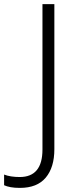

<svg xmlns="http://www.w3.org/2000/svg" viewBox="-108 -734 380 936"><path d="M-11 182Q-37 182 -56 178.5Q-75 175 -88 169V117Q-73 123 -53.5 126Q-34 129 -12 129Q99 129 99 -5V-714H157V-7Q157 82 115 132Q73 182 -11 182Z"/></svg>

Font: Noto Sans Cherokee Light
Style: Regular
Weight: 300
Designer: Monotype Design Team
Foundry: Monotype Imaging Inc.
Version: Version 2.001; ttfautohint (v1.8.4.7-5d5b)